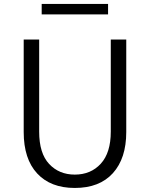

<svg xmlns="http://www.w3.org/2000/svg" viewBox="-20 -931 756 969"><path d="M99.6 0ZM190.4 -858.4V-911.1H525.4V-858.4ZM99.6 -264.6V-731.4H177.7V-266.6Q177.7 -157.2 228 -103.5Q278.3 -49.8 357.4 -49.8Q438.5 -49.8 488.8 -105Q539.1 -160.2 539.1 -266.6V-731.4H617.2V-264.6Q617.2 -131.8 549.8 -57.1Q482.4 17.6 357.4 17.6Q235.4 17.6 167.5 -55.7Q99.6 -128.9 99.6 -264.6Z"/></svg>

Font: Batunionen A1
Style: Regular
Weight: 400
Designer: HanYang I&C Co.,Ltd.
Foundry: HanYang I&C Co.,Ltd.
Version: Version 2.50; ttfautohint (v1.6)